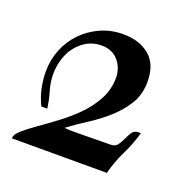

<svg xmlns="http://www.w3.org/2000/svg" viewBox="-75 -418 479 490"><g transform="rotate(20 164.5 -173.5)"><path d="M182 -347Q226 -347 253.5 -324Q281 -301 281 -254Q281 -219 265 -193Q249 -167 225 -145.5Q201 -124 173.5 -106.5Q146 -89 122 -71Q133 -70 142.5 -70Q152 -70 162 -70L247 -71Q260 -71 266 -79.5Q272 -88 276.5 -98Q281 -108 286.5 -116.5Q292 -125 304 -125H310Q301 -93 286 -62.5Q271 -32 263 0H5Q5 -11 19.5 -23.5Q34 -36 56 -51.5Q78 -67 103.5 -86Q129 -105 151 -127.5Q173 -150 187.5 -177Q202 -204 202 -236Q202 -262 185.5 -281.5Q169 -301 140 -301Q118 -301 101 -291.5Q84 -282 72 -266.5Q60 -251 54 -231Q48 -211 48 -191Q48 -168 54.5 -146.5Q61 -125 64 -102H48Q38 -122 33 -144.5Q28 -167 28 -190Q28 -222 39.5 -250.5Q51 -279 72 -300.5Q93 -322 121 -334.5Q149 -347 182 -347Z"/></g></svg>

Font: Lucien Schoenschriftv CAT
Style: Regular
Weight: 400
Designer: Lucian Bernhard 1928
Foundry: CAT-Fonts Peter Wiegel
Version: Version 1.000